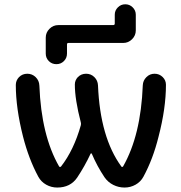

<svg xmlns="http://www.w3.org/2000/svg" viewBox="-20 -884 834 883"><path d="M604.5 -744.1Q604.5 -720.7 587.4 -703.6Q570.3 -686.5 546.9 -686.5H294.9Q288.1 -686.5 288.1 -679.7V-637.7Q288.1 -617.2 273.9 -603Q259.8 -588.9 239.3 -588.9Q218.8 -588.9 204.6 -603Q190.4 -617.2 190.4 -637.7V-710.9Q190.4 -734.4 207.5 -751.5Q224.6 -768.6 248 -768.6H500Q507.8 -768.6 507.8 -775.4V-816.4Q507.8 -835.9 522 -850.1Q536.1 -864.3 556.2 -864.3Q576.2 -864.3 590.3 -850.1Q604.5 -835.9 604.5 -816.4ZM252 -118.2Q253.9 -116.2 256.3 -116.2Q258.8 -116.2 260.7 -118.2Q319.3 -193.4 351.6 -307.6Q353.5 -314.5 351.6 -321.3Q324.2 -426.8 324.2 -495.1Q324.2 -514.6 337.9 -529.3Q353.5 -544.9 376 -544.9Q398.4 -544.9 414.1 -529.3Q429.7 -513.7 430.7 -491.2Q440.4 -252 538.1 -118.2Q539.1 -116.2 541.5 -116.2Q543.9 -116.2 545.9 -118.2Q627.9 -261.7 636.7 -492.2Q637.7 -513.7 653.3 -529.3Q668.9 -544.9 690.9 -544.9Q712.9 -544.9 728.5 -529.3Q743.2 -514.6 743.2 -494.1Q743.2 -385.7 709 -254.9Q683.6 -152.3 639.6 -71.3Q627 -47.9 603.5 -34.7Q580.1 -21.5 552.7 -21.5Q525.4 -21.5 501 -33.7Q476.6 -45.9 460.9 -68.4Q426.8 -119.1 402.3 -176.8Q401.4 -178.7 399.4 -178.7Q397.5 -178.7 396.5 -176.8Q370.1 -120.1 335 -67.4Q303.7 -21.5 243.2 -21.5Q215.8 -21.5 192.4 -34.7Q168.9 -47.9 156.2 -71.3Q112.3 -152.3 85.9 -255.9Q52.7 -386.7 52.7 -493.2Q52.7 -513.7 67.4 -529.3Q83 -544.9 105.5 -544.9Q127.9 -544.9 144 -529.3Q160.2 -513.7 161.1 -490.2Q169.9 -260.7 252 -118.2Z"/></svg>

Font: Gen Jyuu Gothic P Medium
Style: Regular
Weight: 500
Designer: [Source Han Sans]
Ryoko NISHIZUKA  (kana & ideographs); Paul D. Hunt (Latin, Greek & Cyrillic); Wenlong ZHANG  (bopomofo
Version: Version 1.002.20150607